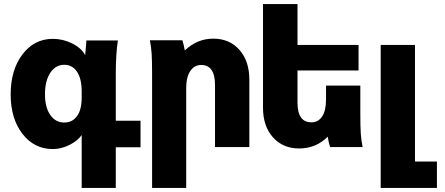

<svg xmlns="http://www.w3.org/2000/svg" viewBox="-20 -720 2180 940"><path d="M379.9 200.2V-59.1Q360.4 -30.3 319.8 -10.3Q279.3 9.8 238.8 9.8Q147.5 9.8 89.8 -64.9Q32.2 -139.6 32.2 -257.8Q32.2 -377.4 89.8 -453.6Q147.5 -529.8 238.8 -529.8Q288.1 -529.8 333.3 -507.3Q378.4 -484.9 397 -450.2Q402.8 -509.8 402.8 -522H557.1Q546.9 -454.1 546.9 -359.9V-128.9H668V1H546.9V200.2ZM379.9 -242.2V-272Q379.9 -335 356.9 -368.9Q334 -402.8 294.9 -402.8Q252 -402.8 226.1 -363.5Q200.2 -324.2 200.2 -257.8Q200.2 -194.3 226.1 -157.2Q252 -120.1 294.9 -120.1Q334 -120.1 356.9 -151.4Q379.9 -182.6 379.9 -242.2Z M713.9 -522.9H873Q878.4 -506.8 884.8 -473.1Q945.8 -530.8 1023.9 -530.8Q1104 -530.8 1152.3 -475.8Q1200.7 -420.9 1200.7 -330.1V0H1032.7V-303.2Q1032.7 -401.9 964.8 -401.9Q931.6 -401.9 911.6 -372.3Q891.6 -342.8 891.6 -288.1V200.2H724.6V-359.9Q724.6 -425.3 722.4 -457.3Q720.2 -489.3 713.9 -522.9Z M1755.4 0H1596.2Q1589.4 -19 1584.5 -50.8Q1526.9 6.8 1444.3 6.8Q1365.2 6.8 1316.4 -47.6Q1267.6 -102.1 1267.6 -192.9V-700.2H1436.5V-500H1735.4V-375H1436.5V-217.8Q1436.5 -121.1 1504.4 -121.1Q1538.1 -121.1 1557.1 -149.7Q1576.2 -178.2 1576.2 -233.9V-300.8H1744.1V-163.1Q1744.1 -98.6 1746.3 -65.9Q1748.5 -33.2 1755.4 0Z M1843.8 200.2V-500H2011.7V70.8H2119.1V200.2Z"/></svg>

Font: LT Superior Black
Style: Regular
Weight: 900
Designer: Daniel Lyons
Foundry: LyonsType
Version: Version 2.005